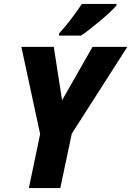

<svg xmlns="http://www.w3.org/2000/svg" viewBox="-20 -951 664 971"><path d="M279 -782 278 -771H390C437 -802 540 -888 569 -923V-931H394C362 -883 318 -824 279 -782ZM126 0H285L343 -275L624 -714H448L294 -444L252 -714H88L183 -273Z"/></svg>

Font: Noto Sans SemiCondensed ExtraBold
Style: Italic
Weight: 800
Width: 4
Italic angle: -12°
Designer: Monotype Design Team
Foundry: Monotype Imaging Inc.
Version: Version 2.013